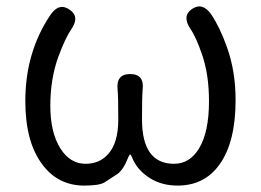

<svg xmlns="http://www.w3.org/2000/svg" viewBox="-20 -566 814 599"><path d="M243 13Q161 13 112 -53Q59 -123 59 -251Q59 -403 137 -519Q164 -559 197 -536Q230 -514 202 -474Q184 -448 162 -389Q137 -320 137 -236Q137 -152 169 -102Q199 -55 247 -55Q291 -55 318 -86Q349 -121 349 -193Q349 -265 347 -285Q341 -335 386 -335Q431 -335 425 -286Q423 -263 423 -194Q423 -55 523 -55Q572 -55 601 -103Q632 -154 632 -250Q632 -332 611 -394Q592 -450 574 -476Q547 -516 579 -538Q612 -560 639 -521Q666 -481 688 -419Q715 -344 715 -254Q715 -123 665 -53Q618 13 534 13Q485 13 448 -10Q407 -36 392 -75Q388 -84 386 -84Q384 -84 380 -75Q365 -36 346 -23Q326 -10 306 3Q290 13 243 13Z"/></svg>

Font: Resource Han Rounded JP Normal
Style: Regular
Weight: 350
Designer: Cyano Hao (round all glyphs); Ryoko NISHIZUKA 西塚涼子 (kana, bopomofo & ideographs); Paul D. Hunt (Latin, Greek & Cyrillic)
Foundry: Cyano Hao
Version: 0.990